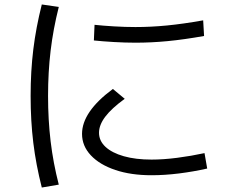

<svg xmlns="http://www.w3.org/2000/svg" viewBox="-20 -789 1040 859"><path d="M658 -5Q566 -5 496 -28.5Q426 -52 386.5 -94Q347 -136 347 -190Q347 -289 485 -391L538 -347Q479 -304 451 -267Q423 -230 423 -195Q423 -159 452 -132Q481 -105 534 -90Q587 -75 658 -75Q711 -75 773 -83Q835 -91 895 -104L907 -35Q845 -21 781 -13Q717 -5 658 -5ZM586 -598Q540 -598 489 -601Q438 -604 400 -608L403 -678Q440 -674 490 -671Q540 -668 586 -668Q655 -668 727 -675Q799 -682 889 -698L893 -628Q803 -612 730 -605Q657 -598 586 -598ZM167 50Q141 -52 129 -150Q117 -248 117 -360Q117 -470 129 -568Q141 -666 167 -769L243 -758Q218 -659 206.5 -562.5Q195 -466 195 -360Q195 -253 206.5 -156.5Q218 -60 243 37Z"/></svg>

Font: M PLUS 2 Thin
Style: Regular
Weight: 400
Version: Version 1.001